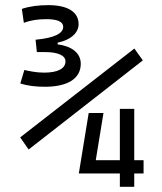

<svg xmlns="http://www.w3.org/2000/svg" viewBox="-20 -723 626 743"><path d="M157.2 -387.2C243.2 -388.2 292.5 -419.4 292.5 -476.1C292.5 -518.6 256.8 -544.4 203.1 -551.3V-558.1C251.5 -567.4 284.2 -594.7 284.2 -629.4C284.2 -676.8 242.2 -703.1 167 -703.1C128.9 -703.1 94.2 -698.7 64.5 -688.5L72.3 -634.8C97.2 -644 125.5 -648.9 158.7 -648.9C202.6 -648.9 224.6 -638.7 224.6 -619.1C224.6 -594.7 192.9 -576.2 117.7 -569.3L122.6 -521.5H153.8C204.6 -521.5 233.4 -508.3 233.4 -485.4C233.4 -457.5 203.1 -441.9 150.4 -441.9C118.7 -441.9 93.3 -448.2 74.2 -452.1L58.6 -399.9C84.5 -391.6 118.2 -386.7 157.2 -387.2ZM284.7 -51.8H443.8V0H499.5V-51.8H535.6V-103H499.5V-301.8H443.8V-103H350.6L380.4 -285.6H323.2L285.2 -52.7ZM90.8 -144.5 532.7 -489.3 500 -535.2 58.1 -191.4Z"/></svg>

Font: Cascadia Mono NF Light
Style: Regular
Weight: 300
Monospace: yes
Designer: Aaron Bell
Foundry: Saja Typeworks
Version: Version 2404.023